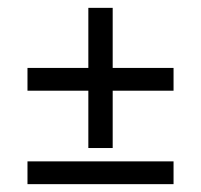

<svg xmlns="http://www.w3.org/2000/svg" viewBox="-20 -469 512 489"><path d="M205 -238H50V-296H205V-449H267V-296H422V-238H267V-92H205ZM422 -58V0H50V-58Z"/></svg>

Font: Leckerli One
Style: Regular
Weight: 400
Version: Version 1.001